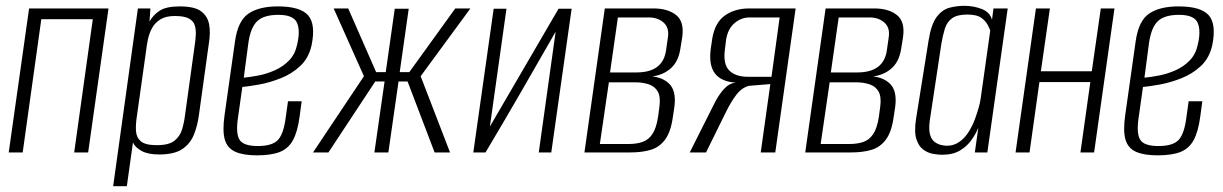

<svg xmlns="http://www.w3.org/2000/svg" viewBox="-20 -524 4204 660"><path d="M10 0 80 -495H353L283 0H235L299 -458H122L58 0Z M369 116 454 -495H497L494 -450Q506 -472 528.5 -487Q551 -502 598 -502Q649 -502 671.5 -485Q694 -468 699 -439.5Q704 -411 698 -375L664 -130Q659 -92 646.5 -61Q634 -30 606.5 -11.5Q579 7 527 7Q489 7 467 -5Q445 -17 437 -34L416 116ZM519 -25Q561 -25 580 -40.5Q599 -56 606 -79.5Q613 -103 616 -128L649 -366Q652 -385 653 -403.5Q654 -422 649.5 -437Q645 -452 629 -460.5Q613 -469 581 -469Q550 -469 531.5 -457.5Q513 -446 503 -428Q493 -410 488.5 -388.5Q484 -367 482 -348L450 -121Q446 -95 447.5 -73Q449 -51 464.5 -38Q480 -25 519 -25Z M863 10Q817 10 789.5 -2Q762 -14 753 -43.5Q744 -73 752 -129L788 -383Q798 -453 834.5 -477.5Q871 -502 935 -502Q1012 -502 1039 -471.5Q1066 -441 1051 -368Q1041 -324 1012 -297Q983 -270 945 -255Q907 -240 871 -233.5Q835 -227 813 -225L798 -119Q790 -65 803.5 -43.5Q817 -22 866 -22Q916 -22 935.5 -43Q955 -64 962 -119L970 -176H1017L1010 -124Q1003 -71 987 -42Q971 -13 941.5 -1.5Q912 10 863 10ZM818 -257Q840 -259 868.5 -264.5Q897 -270 925 -282.5Q953 -295 973.5 -316Q994 -337 1001 -369Q1013 -418 1001 -445.5Q989 -473 937 -473Q888 -473 865 -452Q842 -431 834 -378Z M1056 0 1231 -262 1127 -495H1177L1273 -276H1306L1337 -494H1385L1354 -276H1387L1545 -495H1597L1426 -262L1527 0H1474L1381 -244H1350L1315 0H1267L1302 -244H1270L1109 0Z M1607 0 1677 -494H1721L1664 -89L1900 -494H1945L1875 0H1832L1890 -415Q1830 -310 1770.5 -207Q1711 -104 1649 0Z M1989 0 2059 -495H2226Q2276 -495 2304.5 -472Q2333 -449 2325 -395L2319 -358Q2312 -309 2281 -285Q2250 -261 2206 -260V-262Q2253 -262 2279.5 -237Q2306 -212 2298 -155L2293 -122Q2286 -71 2266.5 -44.5Q2247 -18 2217 -9Q2187 0 2147 0ZM2042 -29H2141Q2168 -29 2188.5 -36Q2209 -43 2222.5 -63Q2236 -83 2242 -122L2247 -159Q2251 -192 2241 -209.5Q2231 -227 2210.5 -234Q2190 -241 2164 -241H2073ZM2077 -275H2168Q2214 -275 2239.5 -294.5Q2265 -314 2270 -354L2276 -396Q2281 -429 2261 -446.5Q2241 -464 2211 -464H2104Z M2351 0 2439 -175Q2454 -203 2471 -220.5Q2488 -238 2509 -240Q2460 -243 2438 -271Q2416 -299 2423 -355L2428 -389Q2437 -446 2471.5 -470.5Q2506 -495 2555 -495H2715L2645 0H2595L2628 -235L2555 -229Q2530 -223 2511 -198Q2492 -173 2474 -136L2407 0ZM2552 -260H2632L2660 -464H2556Q2528 -464 2505 -444.5Q2482 -425 2476 -388L2472 -355Q2465 -304 2486.5 -282Q2508 -260 2552 -260Z M2748 0 2818 -495H2985Q3035 -495 3063.5 -472Q3092 -449 3084 -395L3078 -358Q3071 -309 3040 -285Q3009 -261 2965 -260V-262Q3012 -262 3038.5 -237Q3065 -212 3057 -155L3052 -122Q3045 -71 3025.5 -44.5Q3006 -18 2976 -9Q2946 0 2906 0ZM2801 -29H2900Q2927 -29 2947.5 -36Q2968 -43 2981.5 -63Q2995 -83 3001 -122L3006 -159Q3010 -192 3000 -209.5Q2990 -227 2969.5 -234Q2949 -241 2923 -241H2832ZM2836 -275H2927Q2973 -275 2998.5 -294.5Q3024 -314 3029 -354L3035 -396Q3040 -429 3020 -446.5Q3000 -464 2970 -464H2863Z M3218 8Q3206 8 3188 5Q3170 2 3154 -9.5Q3138 -21 3130 -46Q3122 -71 3129 -116L3172 -385Q3181 -441 3200 -466Q3219 -491 3244 -497.5Q3269 -504 3295 -504Q3327 -504 3355 -493Q3383 -482 3390 -456L3395 -495H3444L3374 0H3331L3343 -85Q3335 -65 3320 -43.5Q3305 -22 3280.5 -7Q3256 8 3218 8ZM3235 -23Q3259 -23 3278 -36.5Q3297 -50 3310 -71Q3323 -92 3331.5 -115Q3340 -138 3345 -157Q3350 -176 3351 -185L3384 -419Q3382 -425 3375.5 -438Q3369 -451 3353.5 -462.5Q3338 -474 3305 -474Q3270 -474 3252.5 -461Q3235 -448 3228 -425.5Q3221 -403 3216 -374L3176 -109Q3172 -79 3177 -61.5Q3182 -44 3193 -36Q3204 -28 3215.5 -25.5Q3227 -23 3235 -23Z M3471 0 3541 -495H3589L3558 -279H3733L3764 -495H3811L3741 0H3694L3728 -242H3553L3519 0Z M3959 10Q3913 10 3885.5 -2Q3858 -14 3849 -43.5Q3840 -73 3848 -129L3884 -383Q3894 -453 3930.5 -477.5Q3967 -502 4031 -502Q4108 -502 4135 -471.5Q4162 -441 4147 -368Q4137 -324 4108 -297Q4079 -270 4041 -255Q4003 -240 3967 -233.5Q3931 -227 3909 -225L3894 -119Q3886 -65 3899.5 -43.5Q3913 -22 3962 -22Q4012 -22 4031.5 -43Q4051 -64 4058 -119L4066 -176H4113L4106 -124Q4099 -71 4083 -42Q4067 -13 4037.5 -1.5Q4008 10 3959 10ZM3914 -257Q3936 -259 3964.5 -264.5Q3993 -270 4021 -282.5Q4049 -295 4069.5 -316Q4090 -337 4097 -369Q4109 -418 4097 -445.5Q4085 -473 4033 -473Q3984 -473 3961 -452Q3938 -431 3930 -378Z"/></svg>

Font: Alumni Sans Light
Style: Italic
Weight: 300
Italic angle: -8°
Version: Version 1.016